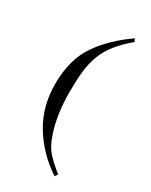

<svg xmlns="http://www.w3.org/2000/svg" viewBox="-94 -1275 275 349"><g transform="rotate(30 43.5 -1100.0)"><path d="M84 -1245 87 -1239Q69 -1224 57.5 -1209.5Q46 -1195 40 -1179Q34 -1163 32 -1144.5Q30 -1126 30 -1102Q30 -1054 42 -1019Q48 -1000 57.5 -988.5Q67 -977 87 -961L83 -955Q45 -980 22.5 -1017Q0 -1054 0 -1101Q0 -1152 22.5 -1185Q45 -1218 84 -1245Z"/></g></svg>

Font: Bravura Text
Style: Regular
Weight: 400
Designer: Daniel Spreadbury et al.
Foundry: Steinberg Media Technologies GmbH
Version: Version 1.38